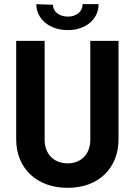

<svg xmlns="http://www.w3.org/2000/svg" viewBox="-20 -897 652 925"><path d="M306 8C454 8 551 -86 551 -226V-700H415V-223C415 -156 372 -110 306 -110C239 -110 195 -156 195 -223V-700H58V-226C58 -86 157 8 306 8ZM155 -877C155 -805 219 -752 307 -752C394 -752 455 -805 455 -877H378C378 -841 348 -817 307 -817C265 -817 235 -841 235 -874Z"/></svg>

Font: Vanilla Cream ExtraBold
Style: Regular
Weight: 800
Designer: Jeremy Tribby, Jinavaṁso
Foundry: Tribby Type
Version: Version 1.422;Glyphs 3.1.2 (3151)